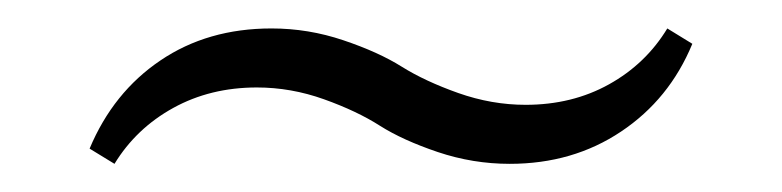

<svg xmlns="http://www.w3.org/2000/svg" viewBox="-20 -396 550 135"><path d="M338.4 -280.8Q312.5 -280.8 287.8 -289.1Q263.2 -297.4 247.1 -307.6Q231 -317.9 207.8 -326.2Q184.6 -334.5 160.6 -334.5Q127.9 -334.5 101.8 -320.1Q75.7 -305.7 60.5 -280.8L43 -291.5Q59.6 -331.1 92.8 -353.5Q126 -376 170.9 -376Q196.8 -376 221.4 -367.7Q246.1 -359.4 262.5 -349.1Q278.8 -338.9 302.2 -330.6Q325.7 -322.3 349.6 -322.3Q382.3 -322.3 408.2 -336.7Q434.1 -351.1 449.2 -376L466.8 -365.2Q450.7 -326.2 416.7 -303.5Q382.8 -280.8 338.4 -280.8Z"/></svg>

Font: Elstob
Style: Regular
Weight: 400
Designer: Peter S. Baker
Version: Version 1.015